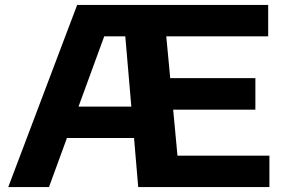

<svg xmlns="http://www.w3.org/2000/svg" viewBox="-20 -760 1161 780"><path d="M13.5 0 293.5 -740H1069.5V-612.5H655.5L671.5 -442.5H1017.5V-314.5H683.5L701 -127.5H1074.5V0H541.5L524.5 -199.5H252L179 0ZM403.5 -612.5 299 -327H513.5L489 -612.5Z"/></svg>

Font: Encode Sans Expanded
Style: Bold
Weight: 700
Width: 7
Designer: Multiple Designers
Foundry: Impallari Type
Version: Version 3.000; ttfautohint (v1.8.3) -l 8 -r 50 -G 200 -x 14 